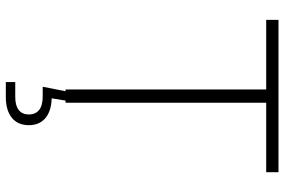

<svg xmlns="http://www.w3.org/2000/svg" viewBox="-178 -590 972 656"><g transform="rotate(90 308.0 -262.0)"><path d="M47.9 -685.5V-727.5H568.4V-685.5H331.1V0H285.6V-685.5ZM260.3 204.1V171.9H311.5Q340.8 171.9 356 159.9Q371.1 147.9 371.1 125Q371.1 103 356 90.6Q340.8 78.1 309.1 78.1H276.4L294.4 -13.7H323.7V0L315.9 47.4Q359.9 48.8 383.8 69.1Q407.7 89.4 407.7 125.5Q407.7 163.1 382.3 183.6Q356.9 204.1 311.5 204.1Z"/></g></svg>

Font: Inter 20pt ExtraLight
Style: Regular
Weight: 250
Version: Version 4.001;git-66647c0bb